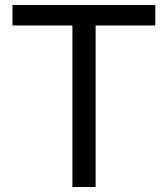

<svg xmlns="http://www.w3.org/2000/svg" viewBox="-20 -752 672 769"><path d="M363 -650V-3H270V-650H30V-732H602V-650Z"/></svg>

Font: Autonym
Style: Regular
Weight: 500
Version: Version 1.0.20131126